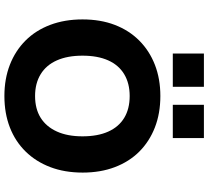

<svg xmlns="http://www.w3.org/2000/svg" viewBox="-58 -902 970 895"><g transform="rotate(90 427.5 -454.0)"><path d="M427 11Q347 11 281.5 -14.5Q216 -40 168.5 -87.5Q121 -135 95.5 -202.5Q70 -270 70 -353Q70 -437 95.5 -503.5Q121 -570 168.5 -617.5Q216 -665 281.5 -690.5Q347 -716 427 -716Q508 -716 573.5 -690.5Q639 -665 686 -618Q733 -571 758.5 -504Q784 -437 784 -354Q784 -270 758.5 -203Q733 -136 686 -88Q639 -40 573.5 -14.5Q508 11 427 11ZM427 -132Q487 -132 528.5 -158Q570 -184 592.5 -233.5Q615 -283 615 -353Q615 -424 593 -473Q571 -522 529 -547.5Q487 -573 427 -573Q368 -573 325.5 -547.5Q283 -522 261 -473Q239 -424 239 -353Q239 -283 261 -233.5Q283 -184 325.5 -158Q368 -132 427 -132ZM468 -774V-919H623V-774ZM229 -774V-919H384V-774Z"/></g></svg>

Font: Nunito Sans 6pt ExtraBold
Style: Regular
Weight: 800
Version: Version 3.101;gftools[0.9.27]